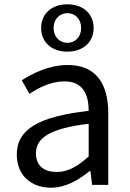

<svg xmlns="http://www.w3.org/2000/svg" viewBox="-20 -859 604 892"><path d="M217 13C284 13 345 -22 397 -65H400L408 0H483V-334C483 -468 427 -557 295 -557C208 -557 131 -518 81 -486L117 -423C160 -452 217 -481 280 -481C369 -481 392 -414 392 -344C161 -318 58 -259 58 -141C58 -43 126 13 217 13ZM243 -60C189 -60 147 -85 147 -147C147 -217 209 -262 392 -284V-132C339 -85 296 -60 243 -60ZM293 -619C368 -619 415 -665 415 -729C415 -793 368 -839 293 -839C218 -839 171 -793 171 -729C171 -665 218 -619 293 -619ZM293 -660C258 -660 229 -687 229 -729C229 -771 258 -798 293 -798C329 -798 357 -771 357 -729C357 -687 329 -660 293 -660Z"/></svg>

Font: Noto Sans CJK SC Regular
Style: Regular
Weight: 400
Designer: Ryoko NISHIZUKA (kana & ideographs); Paul D. Hunt (Latin, Greek & Cyrillic); Wenlong ZHANG (bopomofo); Sandoll Communica
Foundry: Adobe Systems Incorporated
Version: Version 1.004;PS 1.004;hotconv 1.0.82;makeotf.lib2.5.63406